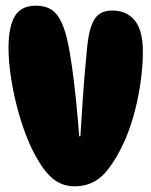

<svg xmlns="http://www.w3.org/2000/svg" viewBox="-20 -649 533 676"><path d="M106 -629Q154 -629 178.5 -599.5Q203 -570 217 -507Q225 -473 233 -417.5Q241 -362 247.5 -297Q254 -232 259 -169H263Q267 -233 271 -293.5Q275 -354 279.5 -403.5Q284 -453 287 -484Q294 -553 313.5 -582.5Q333 -612 375 -612Q426 -612 454.5 -577Q483 -542 483 -467Q483 -420 476 -367Q469 -314 456 -263Q443 -212 426 -170Q392 -88 350 -40.5Q308 7 243 7Q194 7 158.5 -26.5Q123 -60 88 -134Q64 -187 46.5 -248.5Q29 -310 19.5 -370.5Q10 -431 10 -480Q10 -554 32 -591.5Q54 -629 106 -629Z"/></svg>

Font: DynaPuff Condensed
Style: Bold
Weight: 700
Width: 3
Designer: Toshi Omagari, Jennifer Daniel
Foundry: Google Fonts
Version: Version 2.000; ttfautohint (v1.8.4.7-5d5b)